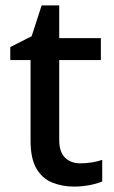

<svg xmlns="http://www.w3.org/2000/svg" viewBox="-20 -680 423 710"><path d="M277 -76Q298 -76 320 -79.5Q342 -83 358 -89V-9Q340 -1 311.5 4.5Q283 10 254 10Q210 10 173 -5Q136 -20 114.5 -57Q93 -94 93 -160V-458H18V-506L97 -546L134 -660H199V-539H353V-458H199V-162Q199 -118 220.5 -97Q242 -76 277 -76Z"/></svg>

Font: Noto Sans Kannada Medium
Style: Regular
Weight: 500
Designer: Jelle Bosma - Monotype Design Team
Foundry: Monotype Imaging Inc.
Version: Version 2.005; ttfautohint (v1.8.4.7-5d5b)